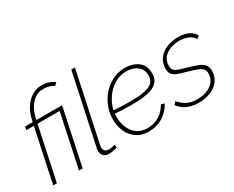

<svg xmlns="http://www.w3.org/2000/svg" viewBox="-104 -1132 1868 1535"><g transform="rotate(-30 830.5 -365.0)"><path d="M136 -490H66L72 -520H143L147 -539Q153 -572 169 -607Q185 -642 210.5 -672Q236 -702 271 -721Q306 -740 351 -740Q385 -740 409.5 -732Q434 -724 448.5 -715Q463 -706 466 -702L441 -679Q433 -690 407 -699Q381 -708 345 -708Q299 -708 265 -682Q231 -656 210 -617Q189 -578 181 -539L177 -520H414L304 0H270L374 -490H170L66 0H32Z M545 5Q515 5 497.5 -12Q480 -29 480 -59Q480 -64 480.5 -70Q481 -76 482 -82L620 -730H654L517 -89Q517 -84 516 -80Q515 -76 515 -72Q515 -26 566 -26Q576 -26 591.5 -29Q607 -32 620 -36L622 -8Q607 -3 584 1Q561 5 545 5Z M907 10Q846 10 802 -20Q758 -50 734 -100Q710 -150 709 -210Q707 -270 728 -327Q749 -384 788 -429Q827 -474 880.5 -501Q934 -528 997 -528Q1066 -528 1115 -492.5Q1164 -457 1165 -386Q1168 -307 1102.5 -275.5Q1037 -244 903 -244Q867 -244 829 -245.5Q791 -247 745 -250Q743 -234 744 -219Q745 -162 765 -117Q785 -72 822.5 -45.5Q860 -19 915 -19Q979 -19 1026.5 -49.5Q1074 -80 1101 -131L1132 -122Q1100 -62 1042.5 -26Q985 10 907 10ZM993 -498Q931 -498 880.5 -466.5Q830 -435 795.5 -384.5Q761 -334 749 -278Q798 -275 835 -274Q872 -273 906 -273Q991 -273 1041.5 -285Q1092 -297 1113 -322Q1134 -347 1132 -385Q1131 -425 1110.5 -450Q1090 -475 1058.5 -486.5Q1027 -498 993 -498Z M1370 10Q1312 10 1266.5 -10.5Q1221 -31 1192 -72L1215 -95Q1247 -57 1285 -38.5Q1323 -20 1374 -20Q1426 -20 1467 -36.5Q1508 -53 1531.5 -83.5Q1555 -114 1555 -154Q1555 -197 1518 -215.5Q1481 -234 1413 -252Q1369 -264 1338 -275Q1307 -286 1291.5 -304.5Q1276 -323 1276 -355Q1276 -412 1305 -450.5Q1334 -489 1382.5 -508.5Q1431 -528 1488 -528Q1548 -528 1587 -507Q1626 -486 1639 -454L1614 -437Q1599 -467 1563 -482.5Q1527 -498 1481 -498Q1440 -498 1400.5 -484Q1361 -470 1335.5 -440.5Q1310 -411 1310 -364Q1310 -327 1338.5 -312Q1367 -297 1426 -282Q1476 -268 1513 -254.5Q1550 -241 1570 -219.5Q1590 -198 1590 -162Q1590 -108 1561.5 -69.5Q1533 -31 1483.5 -10.5Q1434 10 1370 10Z"/></g></svg>

Font: Raleway ExtraLight
Style: Italic
Weight: 200
Italic angle: -12°
Designer: Matt McInerney, Pablo Impallari, Rodrigo Fuenzalida
Foundry: Matt McInerney, Pablo Impallari, Rodrigo Fuenzalida
Version: Version 4.026